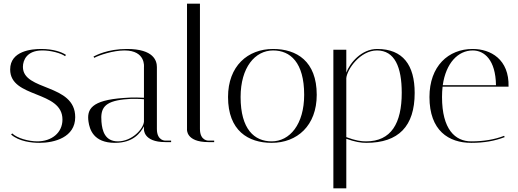

<svg xmlns="http://www.w3.org/2000/svg" viewBox="-20 -769 2803 1039"><path d="M337 -472C313 -488 268 -504 203 -504C152 -504 35 -494 35 -393C35 -236 318 -281 318 -122C318 -50 259 -4 182 -4C135 -4 73 -21 46 -47L40 -41C83 -3 153 4 193 4C275 4 387 -26 387 -135C387 -318 104 -275 104 -407C104 -445 127 -495 206 -496C254 -497 311 -481 332 -465L337 -472Z M875 0H906V-8H875C875 -8 829 -6 829 -71V-406C829 -440 812 -504 667 -504C560 -504 499 -469 486 -463L490 -456C515 -470 592 -496 654 -496C770 -496 759 -406 759 -406V-240C747 -241 696 -243 651 -239C473 -227 449 -177 459 -110C465 -70 485 4 602 4C701 4 739 -49 759 -85V-71C759 -71 753 0 875 0ZM618 -4C548 -4 533 -61 529 -110C523 -183 544 -219 650 -231C700 -237 747 -233 759 -232V-111C756 -71 694 -4 618 -4Z M1108 0H1139V-8H1108C1108 -8 1062 -6 1062 -71V-749H992V-71C992 -71 983 0 1108 0Z M1214 -244C1214 -62 1323 4 1450 4C1588 4 1694 -89 1694 -256C1694 -438 1585 -504 1458 -504C1320 -504 1214 -411 1214 -244ZM1282 -244C1282 -404 1360 -496 1458 -496C1551 -496 1626 -431 1626 -256C1626 -96 1548 -4 1450 -4C1357 -4 1282 -69 1282 -244Z M1784 -500V250H1854V-18C1901 -1 1933 4 1962 4C2137 4 2224 -86 2224 -266C2224 -416 2161 -504 2021 -504C1936 -504 1873 -428 1854 -376V-500ZM2020 -496C2116 -496 2154 -406 2154 -267C2154 -102 2097 -4 1961 -4C1934 -4 1904 -8 1854 -27V-346C1858 -394 1929 -496 2020 -496Z M2732 -300C2736 -448 2635 -504 2538 -504C2406 -504 2304 -411 2304 -244C2304 -62 2408 4 2530 4C2599 4 2657 -6 2711 -27L2708 -34C2656 -14 2598 -4 2530 -4C2443 -4 2372 -69 2372 -244C2372 -263 2373 -282 2375 -300ZM2538 -496C2601 -496 2662 -445 2664 -308H2376C2393 -428 2459 -496 2538 -496Z"/></svg>

Font: Italiana
Style: Regular
Weight: 400
Designer: Santiago Orozco
Foundry: Santiago Orozco
Version: Version 1.000;PS 001.001;hotconv 1.0.56